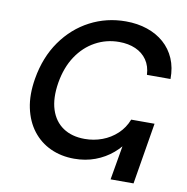

<svg xmlns="http://www.w3.org/2000/svg" viewBox="-82 -818 872 897"><g transform="rotate(10 354.0 -369.5)"><path d="M316.4 -65.4Q254.4 -65.4 203.9 -88.6Q153.3 -111.8 119.1 -156Q85 -200.2 71.8 -262.2Q58.6 -324.2 71.8 -402.3Q89.4 -506.3 142.8 -582Q196.3 -657.7 274.4 -698.5Q352.5 -739.3 443.8 -739.3Q499.5 -739.3 545.7 -723.6Q591.8 -708 625.5 -678.5Q659.2 -648.9 677.5 -606.7Q695.8 -564.5 695.3 -510.3H583.5Q581.5 -551.8 561.5 -580.6Q541.5 -609.4 507.6 -624.3Q473.6 -639.2 429.7 -639.2Q368.7 -639.2 316.9 -610.8Q265.1 -582.5 230 -529.8Q194.8 -477.1 182.1 -402.3Q169.9 -327.1 187 -274.2Q204.1 -221.2 245.8 -193.1Q287.6 -165 348.6 -165Q392.1 -165 431.4 -179.7Q470.7 -194.3 501.2 -222.7Q531.7 -251 547.4 -291.5H595.7Q584 -243.7 558.8 -202.4Q533.7 -161.1 497.6 -130.4Q461.4 -99.6 415.5 -82.5Q369.6 -65.4 316.4 -65.4ZM501 0 551.3 -291.5H658.2L609.9 0Z"/></g></svg>

Font: Inter 20pt Medium
Style: Italic
Weight: 500
Italic angle: -9.3988°
Version: Version 4.001;git-66647c0bb